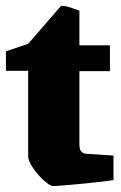

<svg xmlns="http://www.w3.org/2000/svg" viewBox="-24 -615 407 648"><path d="M71 -88V-376H-4V-442L71 -467L181 -594Q189 -600 244 -579V-462H347V-375H244V-129Q244 -111 250 -104Q256 -97 266 -96L359 -90V-7Q308 0 239 6.5Q170 13 155 13Q145 13 124.5 -5.5Q104 -24 87.5 -48Q71 -72 71 -88Z"/></svg>

Font: Grenze Black
Style: Regular
Weight: 900
Designer: Renata Polastri
Foundry: Omnibus-Type
Version: Version 1.002; ttfautohint (v1.8)